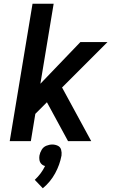

<svg xmlns="http://www.w3.org/2000/svg" viewBox="-20 -755 616 1027"><path d="M32 0H145L169 -146L231 -208L344 0H468L312 -287L555 -530H410L196 -307L267 -735H154ZM209 252Q250 218 275 172Q300 126 309 77Q311 61 307 46Q303 31 289 24.5Q275 18 260 18Q244 18 228 24.5Q212 31 203 46Q194 61 191 77Q189 89 191 101Q193 113 201 121.5Q209 130 221 133Q211 154 197 172.5Q183 191 166 207Z"/></svg>

Font: Iosevka Sparkle SmBdObl
Style: Regular
Weight: 600
Italic angle: -9°
Designer: Belleve Invis
Foundry: Belleve Invis
Version: Version 4.5.0; ttfautohint (v1.8.3)